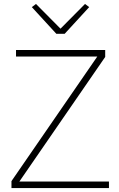

<svg xmlns="http://www.w3.org/2000/svg" viewBox="-20 -951 601 971"><path d="M531 -33V0H38V-35L472 -665H61V-698H512V-663L78 -33ZM307 -780H265L141 -915L162 -931L286 -806L410 -931L431 -915Z"/></svg>

Font: IBM Plex Sans ExtraLight
Style: Regular
Weight: 250
Designer: Mike Abbink, Paul van der Laan, Pieter van Rosmalen
Foundry: Bold Monday
Version: Version 3.201